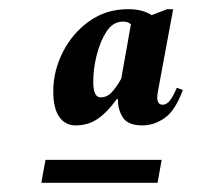

<svg xmlns="http://www.w3.org/2000/svg" viewBox="-20 -690 440 418"><path d="M145 -417Q122 -417 109 -435.5Q96 -454 96 -491Q96 -536 117 -577Q138 -618 174.5 -644Q211 -670 259 -670Q291 -670 310 -657L344 -670H357L324 -492Q318 -462 334 -462Q342 -462 349 -470Q356 -478 365 -499L378 -494Q362 -450 339 -433.5Q316 -417 290 -417Q258 -417 247 -435Q236 -453 237 -474H234Q214 -446 193 -431.5Q172 -417 145 -417ZM183 -512Q183 -478 199 -478Q214 -478 225 -491Q236 -504 244 -519L265 -637Q259 -643 248 -643Q226 -643 212 -621.5Q198 -600 190.5 -570Q183 -540 183 -512ZM70 -292 79 -342H332L323 -292Z"/></svg>

Font: Spectral ExtraBold
Style: Italic
Weight: 800
Italic angle: -10°
Designer: Jean-Baptiste Levee
Foundry: Production Type
Version: Version 2.001